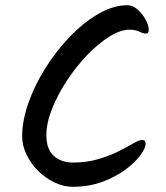

<svg xmlns="http://www.w3.org/2000/svg" viewBox="-20 -714 639 737"><path d="M259 3Q224 3 189.5 -13.5Q155 -30 127 -57.5Q99 -85 82 -120Q65 -155 65 -191Q65 -250 89 -318.5Q113 -387 154.5 -453Q196 -519 248.5 -573.5Q301 -628 358 -661Q415 -694 470 -694Q489 -694 507.5 -678Q526 -662 538.5 -639.5Q551 -617 551 -599Q551 -585 540 -585Q530 -585 515 -592.5Q500 -600 477 -600Q442 -600 399 -573Q356 -546 313.5 -501.5Q271 -457 236 -403.5Q201 -350 179.5 -295.5Q158 -241 158 -196Q158 -141 186.5 -115.5Q215 -90 261 -90Q312 -90 356.5 -103Q401 -116 435.5 -133.5Q470 -151 492.5 -164Q515 -177 524 -177Q539 -177 539 -162Q539 -145 518.5 -117.5Q498 -90 461 -62.5Q424 -35 372.5 -16Q321 3 259 3Z"/></svg>

Font: Solitreo
Style: Regular
Weight: 400
Designer: Nathan Gross, Bryan Kirschen, Binghamton University
Foundry: Eli Heuer
Version: Version 1.100; ttfautohint (v1.8.4.7-5d5b)